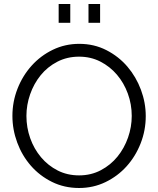

<svg xmlns="http://www.w3.org/2000/svg" viewBox="-20 -934 791 959"><path d="M273 -820V-914H331V-820ZM422 -820V-914H480V-820ZM375 5Q301 5 239.5 -25.5Q178 -56 134 -106.5Q90 -157 66 -222Q42 -287 42 -355Q42 -426 67.5 -491Q93 -556 138 -606Q183 -656 244 -685.5Q305 -715 376 -715Q450 -715 511.5 -683.5Q573 -652 616.5 -601Q660 -550 684 -485.5Q708 -421 708 -354Q708 -283 682.5 -218Q657 -153 612.5 -103.5Q568 -54 507 -24.5Q446 5 375 5ZM112 -355Q112 -297 131 -243.5Q150 -190 185 -148.5Q220 -107 268 -82.5Q316 -58 375 -58Q435 -58 484 -84Q533 -110 567 -152Q601 -194 619.5 -247Q638 -300 638 -355Q638 -413 618.5 -466.5Q599 -520 564 -561Q529 -602 481 -626.5Q433 -651 375 -651Q315 -651 266 -625.5Q217 -600 183 -558Q149 -516 130.5 -463Q112 -410 112 -355Z"/></svg>

Font: Boldmen
Style: Regular
Weight: 400
Designer: Matt McInerney, Pablo Impallari, Rodrigo Fuenzalida
Foundry: LIVING CONCEPT
Version: Version 1.000